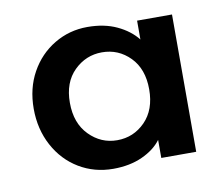

<svg xmlns="http://www.w3.org/2000/svg" viewBox="-51 -769 558 482"><g transform="rotate(-10 228.0 -528.0)"><path d="M31 -530Q31 -582 53.5 -622.5Q76 -663 114.5 -686Q153 -709 199 -709Q242 -709 274 -694Q306 -679 325 -655V-703H414V-353H325V-399Q308 -376 276 -361.5Q244 -347 202 -347Q154 -347 115 -370.5Q76 -394 53.5 -436Q31 -478 31 -530ZM123 -529Q123 -477 153 -446.5Q183 -416 224 -416Q266 -416 295.5 -446Q325 -476 325 -528Q325 -580 295.5 -610Q266 -640 224 -640Q183 -640 153 -610.5Q123 -581 123 -529Z"/></g></svg>

Font: Poppins Cyr Med
Style: Regular
Weight: 500
Designer: Ninad Kale (Devanagari), Jonny Pinhorn (Latin)
Foundry: Indian Type Foundry
Version: 4.004